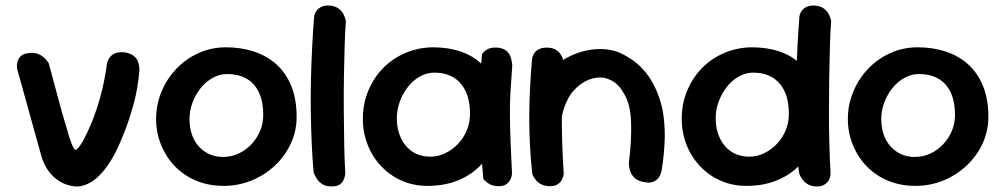

<svg xmlns="http://www.w3.org/2000/svg" viewBox="-20 -670 3612 690"><path d="M250 0Q236 -1 219.5 -6.5Q203 -12 186.5 -23.5Q170 -35 155.5 -54Q141 -73 131 -101L42 -421Q42 -421 41 -429Q40 -437 42.5 -447.5Q45 -458 54 -467.5Q63 -477 82 -479Q101 -482 114.5 -477Q128 -472 137 -464Q146 -456 150.5 -449.5Q155 -443 155 -443L202 -269Q218 -214 229 -177.5Q240 -141 250 -131Q259 -131 276 -160Q293 -189 314 -241Q329 -281 338.5 -314.5Q348 -348 354 -378.5Q360 -409 364 -438Q364 -438 365.5 -445.5Q367 -453 373 -462Q379 -471 391.5 -477.5Q404 -484 426 -482Q448 -479 460 -469.5Q472 -460 476 -448.5Q480 -437 480.5 -428.5Q481 -420 481 -420Q479 -389 473.5 -356.5Q468 -324 459.5 -293.5Q451 -263 442 -236Q433 -209 424 -188Q397 -118 367.5 -76Q338 -34 308 -16Q278 2 250 0Z M784 -2Q730 -2 685.5 -20.5Q641 -39 609 -72Q577 -105 559 -149Q541 -193 541 -243Q541 -293 560 -339.5Q579 -386 613 -422Q647 -458 693 -479Q739 -500 792 -500Q846 -500 892 -485Q938 -470 972.5 -439.5Q1007 -409 1026.5 -361.5Q1046 -314 1046 -250Q1046 -200 1025.5 -155Q1005 -110 968.5 -75.5Q932 -41 884.5 -21.5Q837 -2 784 -2ZM782 -106Q811 -106 837 -118Q863 -130 883 -151Q903 -172 914.5 -199Q926 -226 926 -256Q926 -307 909.5 -340Q893 -373 864 -388.5Q835 -404 797 -404Q769 -404 744 -390Q719 -376 700.5 -352.5Q682 -329 671.5 -300.5Q661 -272 661 -242Q661 -202 676 -171.5Q691 -141 718.5 -123.5Q746 -106 782 -106Z M1172 0Q1152 0 1139.5 -7.5Q1127 -15 1120 -25.5Q1113 -36 1110 -43.5Q1107 -51 1107 -51Q1103 -94 1100.5 -148.5Q1098 -203 1097 -263.5Q1096 -324 1097.5 -385.5Q1099 -447 1102 -504.5Q1105 -562 1109 -611Q1109 -611 1110.5 -617.5Q1112 -624 1118 -632Q1124 -640 1135 -645.5Q1146 -651 1165 -650Q1185 -648 1196.5 -639.5Q1208 -631 1213.5 -620.5Q1219 -610 1221 -602.5Q1223 -595 1223 -595Q1220 -556 1218.5 -503.5Q1217 -451 1216 -391.5Q1215 -332 1215.5 -271Q1216 -210 1217 -152Q1218 -94 1221 -45Q1221 -45 1219.5 -38Q1218 -31 1214 -22Q1210 -13 1200 -6.5Q1190 0 1172 0Z M1522 -2Q1470 -1 1426.5 -19.5Q1383 -38 1351 -71.5Q1319 -105 1301.5 -149Q1284 -193 1284 -243Q1284 -297 1303.5 -344Q1323 -391 1357 -425.5Q1391 -460 1436.5 -479.5Q1482 -499 1534 -500Q1609 -500 1663 -473.5Q1717 -447 1745.5 -391.5Q1774 -336 1774 -250Q1774 -200 1757 -155.5Q1740 -111 1708 -77Q1676 -43 1629 -23Q1582 -3 1522 -2ZM1527 -107Q1555 -107 1580.5 -119.5Q1606 -132 1626 -153Q1646 -174 1657.5 -201.5Q1669 -229 1669 -260Q1669 -311 1652.5 -344Q1636 -377 1607.5 -393Q1579 -409 1541 -409Q1514 -409 1489 -395Q1464 -381 1445.5 -357Q1427 -333 1416.5 -304Q1406 -275 1406 -244Q1406 -205 1421 -173.5Q1436 -142 1463 -124.5Q1490 -107 1527 -107ZM1772 -1Q1753 -1 1741 -7.5Q1729 -14 1723 -20.5Q1717 -27 1717 -27Q1710 -100 1706 -172Q1702 -244 1703.5 -319Q1705 -394 1712 -475Q1712 -475 1717 -481.5Q1722 -488 1734 -494Q1746 -500 1767 -499Q1788 -497 1799.5 -487.5Q1811 -478 1815 -465.5Q1819 -453 1820 -444Q1821 -435 1821 -435Q1817 -384 1814.5 -340Q1812 -296 1812.5 -251.5Q1813 -207 1815 -157Q1817 -107 1820 -46Q1820 -46 1819 -39Q1818 -32 1813.5 -23.5Q1809 -15 1799.5 -8Q1790 -1 1772 -1Z M2288 -17Q2268 -22 2258 -33Q2248 -44 2244.5 -56Q2241 -68 2240.5 -76.5Q2240 -85 2240 -85Q2250 -163 2248 -228.5Q2246 -294 2224 -331Q2206 -365 2180 -379.5Q2154 -394 2125.5 -391Q2097 -388 2069 -369Q2038 -347 2021.5 -315.5Q2005 -284 1999 -250.5Q1993 -217 1992 -186Q1992 -156 1992 -133.5Q1992 -111 1993 -94Q1994 -77 1994 -64Q1994 -64 1994 -59Q1994 -54 1991 -47Q1988 -40 1980 -34Q1972 -28 1956 -27Q1942 -26 1931 -33Q1920 -40 1913.5 -47.5Q1907 -55 1907 -55Q1897 -72 1896 -88Q1895 -104 1896 -125Q1897 -146 1893 -176Q1890 -213 1890.5 -243Q1891 -273 1895 -298Q1899 -323 1908 -346Q1917 -369 1933 -392Q1953 -418 1983 -440.5Q2013 -463 2049 -477Q2085 -491 2123.5 -493.5Q2162 -496 2199 -484Q2223 -474 2247.5 -458Q2272 -442 2293.5 -418Q2315 -394 2332 -360Q2349 -326 2360 -281Q2370 -229 2369 -176Q2368 -123 2358 -58Q2358 -58 2356 -50Q2354 -42 2347.5 -32Q2341 -22 2327 -16.5Q2313 -11 2288 -17ZM1952 -1Q1935 -2 1923.5 -8.5Q1912 -15 1905 -24Q1898 -33 1895.5 -39Q1893 -45 1893 -45Q1887 -99 1884.5 -148Q1882 -197 1882 -245.5Q1882 -294 1884.5 -346Q1887 -398 1892 -458Q1892 -458 1893.5 -464.5Q1895 -471 1900 -479Q1905 -487 1916.5 -493Q1928 -499 1947 -499Q1968 -498 1979.5 -490Q1991 -482 1997 -471Q2003 -460 2004.5 -452Q2006 -444 2006 -444Q2003 -395 2001 -348.5Q1999 -302 1999 -254.5Q1999 -207 2000.5 -155.5Q2002 -104 2006 -45Q2006 -45 2004.5 -38Q2003 -31 1998 -22Q1993 -13 1982 -6.5Q1971 0 1952 -1Z M2668 -2Q2616 -1 2572.5 -19.5Q2529 -38 2497 -71.5Q2465 -105 2447.5 -149Q2430 -193 2430 -243Q2430 -297 2449.5 -344Q2469 -391 2503 -425.5Q2537 -460 2582.5 -479.5Q2628 -499 2680 -500Q2755 -500 2809 -473.5Q2863 -447 2891.5 -391.5Q2920 -336 2920 -250Q2920 -200 2903 -155.5Q2886 -111 2854 -77Q2822 -43 2775 -23Q2728 -3 2668 -2ZM2673 -107Q2701 -107 2726.5 -119.5Q2752 -132 2772 -153Q2792 -174 2803.5 -201.5Q2815 -229 2815 -260Q2815 -311 2798.5 -344Q2782 -377 2753.5 -393Q2725 -409 2687 -409Q2660 -409 2635 -395Q2610 -381 2591.5 -357Q2573 -333 2562.5 -304Q2552 -275 2552 -244Q2552 -205 2567 -173.5Q2582 -142 2609 -124.5Q2636 -107 2673 -107ZM2915 0Q2896 0 2883.5 -7.5Q2871 -15 2863.5 -25.5Q2856 -36 2853.5 -43.5Q2851 -51 2851 -51Q2846 -94 2843.5 -148.5Q2841 -203 2840.5 -263.5Q2840 -324 2841.5 -385.5Q2843 -447 2846 -504.5Q2849 -562 2853 -611Q2853 -611 2854.5 -617.5Q2856 -624 2862 -632Q2868 -640 2879 -645.5Q2890 -651 2909 -650Q2929 -648 2940.5 -639.5Q2952 -631 2957.5 -620.5Q2963 -610 2965 -602.5Q2967 -595 2967 -595Q2964 -556 2962.5 -503.5Q2961 -451 2960 -391.5Q2959 -332 2959 -271Q2959 -210 2960.5 -152Q2962 -94 2965 -45Q2965 -45 2964 -38Q2963 -31 2958.5 -22.5Q2954 -14 2943.5 -7Q2933 0 2915 0Z M3270 -2Q3216 -2 3171.5 -20.5Q3127 -39 3095 -72Q3063 -105 3045 -149Q3027 -193 3027 -243Q3027 -293 3046 -339.5Q3065 -386 3099 -422Q3133 -458 3179 -479Q3225 -500 3278 -500Q3332 -500 3378 -485Q3424 -470 3458.5 -439.5Q3493 -409 3512.5 -361.5Q3532 -314 3532 -250Q3532 -200 3511.5 -155Q3491 -110 3454.5 -75.5Q3418 -41 3370.5 -21.5Q3323 -2 3270 -2ZM3268 -106Q3297 -106 3323 -118Q3349 -130 3369 -151Q3389 -172 3400.5 -199Q3412 -226 3412 -256Q3412 -307 3395.5 -340Q3379 -373 3350 -388.5Q3321 -404 3283 -404Q3255 -404 3230 -390Q3205 -376 3186.5 -352.5Q3168 -329 3157.5 -300.5Q3147 -272 3147 -242Q3147 -202 3162 -171.5Q3177 -141 3204.5 -123.5Q3232 -106 3268 -106Z"/></svg>

Font: Sour Gummy Black Medium
Style: Regular
Weight: 500
Version: Version 1.000